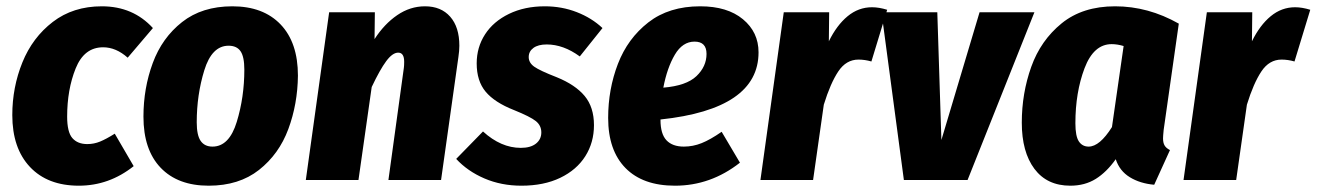

<svg xmlns="http://www.w3.org/2000/svg" viewBox="-20 -571 4176 609"><path d="M465 -482 385 -388Q348 -421 307 -421Q247 -421 220 -354Q193 -287 193 -201Q193 -152 209.5 -133Q226 -114 257 -114Q278 -114 297.5 -122Q317 -130 344 -147L404 -44Q326 18 230 18Q131 18 75 -41.5Q19 -101 19 -206Q19 -294 51 -373Q83 -452 147.5 -501.5Q212 -551 303 -551Q402 -551 465 -482Z M435 -201Q435 -291 464.5 -371Q494 -451 557.5 -501Q621 -551 717 -551Q815 -551 870 -493.5Q925 -436 925 -331Q924 -241 894.5 -161.5Q865 -82 801.5 -32Q738 18 642 18Q544 18 489.5 -39Q435 -96 435 -201ZM755 -350Q755 -391 743 -408.5Q731 -426 705 -426Q652 -426 628 -348Q604 -270 604 -183Q604 -142 616.5 -124Q629 -106 654 -106Q707 -106 731 -184.5Q755 -263 755 -350Z M1437 -426Q1437 -410 1434 -390L1379 0H1212L1261 -356Q1262 -363 1262 -375Q1262 -404 1243 -404Q1225 -404 1205 -377Q1185 -350 1159 -295L1117 0H950L1024 -532H1169L1168 -447Q1199 -495 1240 -523Q1281 -551 1328 -551Q1379 -551 1408 -518Q1437 -485 1437 -426Z M1891 -482 1819 -392Q1767 -430 1714 -430Q1687 -430 1672 -419Q1657 -408 1657 -390Q1657 -372 1674.5 -359.5Q1692 -347 1746 -326Q1805 -302 1834.5 -266.5Q1864 -231 1864 -174Q1864 -119 1836.5 -75.5Q1809 -32 1757 -7Q1705 18 1634 18Q1570 18 1516.5 -5Q1463 -28 1427 -67L1512 -154Q1569 -102 1632 -102Q1663 -102 1680 -115.5Q1697 -129 1697 -151Q1697 -173 1679.5 -187Q1662 -201 1610 -222Q1549 -246 1520.5 -280Q1492 -314 1492 -370Q1492 -421 1518.5 -462Q1545 -503 1594.5 -527Q1644 -551 1708 -551Q1762 -551 1809.5 -532.5Q1857 -514 1891 -482Z M2386 -405Q2386 -225 2075 -192V-191Q2075 -146 2094 -126Q2113 -106 2149 -106Q2178 -106 2205.5 -117Q2233 -128 2269 -153L2327 -55Q2234 18 2121 18Q2019 18 1964 -38Q1909 -94 1909 -197Q1909 -288 1940 -368.5Q1971 -449 2036.5 -500Q2102 -551 2201 -551Q2287 -551 2336.5 -510Q2386 -469 2386 -405ZM2221 -400Q2221 -439 2183 -439Q2145 -439 2120.5 -397.5Q2096 -356 2084 -293Q2157 -299 2189 -329.5Q2221 -360 2221 -400Z M2794 -540 2744 -376Q2723 -382 2703 -382Q2664 -382 2639 -344.5Q2614 -307 2593 -239L2559 0H2392L2466 -532H2610L2609 -440Q2634 -491 2668.5 -519.5Q2703 -548 2746 -548Q2768 -548 2794 -540Z M3049 0H2847L2776 -532H2953L2966 -127L3087 -532H3261Z M3719 -496 3671 -159Q3669 -139 3669 -132Q3669 -118 3674 -109.5Q3679 -101 3691 -95L3641 15Q3596 11 3563.5 -9Q3531 -29 3519 -66Q3490 -25 3455.5 -3.5Q3421 18 3375 18Q3301 18 3261 -35.5Q3221 -89 3221 -182Q3221 -275 3251 -359Q3281 -443 3347.5 -497Q3414 -551 3517 -551Q3622 -551 3719 -496ZM3391 -180Q3391 -139 3402 -122.5Q3413 -106 3433 -106Q3468 -106 3507 -168L3544 -425Q3524 -431 3506 -431Q3449 -431 3420 -354.5Q3391 -278 3391 -180Z M4136 -540 4086 -376Q4065 -382 4045 -382Q4006 -382 3981 -344.5Q3956 -307 3935 -239L3901 0H3734L3808 -532H3952L3951 -440Q3976 -491 4010.5 -519.5Q4045 -548 4088 -548Q4110 -548 4136 -540Z"/></svg>

Font: Fira Sans Condensed ExtraBold
Style: Italic
Weight: 800
Width: 3
Italic angle: -8°
Designer: bBox Type GmbH & Carrois Corporate GbR & Edenspiekermann AG
Foundry: bBox Type GmbH & Carrois Corporate GbR & Edenspiekermann AG
Version: Version 4.301